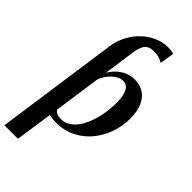

<svg xmlns="http://www.w3.org/2000/svg" viewBox="-334 -898 1218 1218"><g transform="rotate(45 275.5 -289.0)"><path d="M-4.5 253.5 112.5 -569.5Q120.5 -627 145.8 -675Q171 -723 208.5 -758Q246 -793 290.5 -812Q335 -831 381 -831Q397.5 -831 410.5 -829Q423.5 -827 432.5 -823L416.5 -727Q400.5 -738.5 380 -744Q359.5 -749.5 335.5 -749.5Q308.5 -749.5 290.8 -740.5Q273 -731.5 262.2 -709.5Q251.5 -687.5 245.5 -648.5L215.5 -437Q231 -465 255.2 -487.8Q279.5 -510.5 310 -523.8Q340.5 -537 374 -537Q423.5 -537 458.5 -514Q493.5 -491 512 -447.2Q530.5 -403.5 530.5 -340.5Q530.5 -275 509.2 -212.8Q488 -150.5 447 -100Q406 -49.5 347 -19.5Q288 10.5 212 10.5Q198 10.5 182.8 8.5Q167.5 6.5 153.5 3L117 253.5ZM220 -27.5Q256.5 -27.5 285.5 -47.2Q314.5 -67 335.8 -100.2Q357 -133.5 371 -175.5Q385 -217.5 391.8 -262.8Q398.5 -308 398.5 -350.5Q398.5 -411 381.8 -445Q365 -479 329.5 -479Q305 -479 280.2 -462.8Q255.5 -446.5 236 -421.5Q216.5 -396.5 207 -369L161.5 -51.5Q170.5 -40.5 184.8 -34Q199 -27.5 220 -27.5Z"/></g></svg>

Font: Merriweather 96pt SemiBold
Style: Italic
Weight: 600
Italic angle: -7.8°
Version: Version 2.101